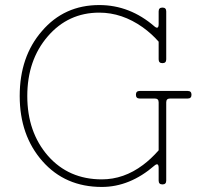

<svg xmlns="http://www.w3.org/2000/svg" viewBox="-20 -730 804 760"><path d="M146 -607Q234 -710 373 -710Q494 -710 592 -625Q608 -612 608 -635V-685Q608 -700 623 -700Q638 -700 638 -685V-495Q638 -480 623 -480Q608 -480 608 -495V-565Q581 -596 545 -622Q463 -680 373 -680Q250 -680 169 -586Q88 -492 88 -350Q88 -207 170 -113Q252 -20 383 -20Q470 -20 546 -77Q577 -100 608 -135V-325Q608 -340 593 -340H533Q518 -340 518 -355Q518 -370 533 -370H723Q738 -370 738 -355Q738 -340 723 -340H653Q638 -340 638 -325V-15Q638 0 623 0Q608 0 608 -15V-65Q608 -88 592 -75Q494 10 383 10Q238 10 148 -92Q58 -194 58 -350Q58 -506 146 -607Z"/></svg>

Font: ClassicType
Style: Regular
Weight: 400
Version: Version 1.004